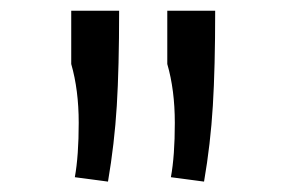

<svg xmlns="http://www.w3.org/2000/svg" viewBox="-20 -735 558 362"><path d="M295.4 -714.8H385.7Q385.7 -607.4 381.3 -535.6Q377 -463.9 364.7 -392.6L302.2 -400.9Q309.6 -440.9 309.6 -503.4Q309.6 -565.4 295.4 -614.3ZM114.3 -714.8H204.6Q204.6 -607.4 200.2 -535.6Q195.8 -463.9 183.6 -392.6L121.1 -400.9Q128.4 -441.4 128.4 -503.4Q128.4 -565.4 114.3 -614.3Z"/></svg>

Font: FantasqueSansM Nerd Font
Style: Regular
Weight: 400
Monospace: yes
Designer: Jany Belluz
Version: Version 1.8.0 ; ttfautohint (v1.8.2);Nerd Fonts 3.4.0